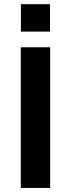

<svg xmlns="http://www.w3.org/2000/svg" viewBox="-20 -922 348 942"><path d="M82 0V-690H226.1V0ZM82.6 -767V-901.5H225.3V-767Z"/></svg>

Font: Oxanium ExtraLight
Style: Regular
Weight: 200
Designer: Severin Meyer
Version: Version 2.000